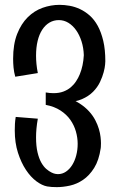

<svg xmlns="http://www.w3.org/2000/svg" viewBox="-20 -750 485 793"><path d="M415 -497.1Q415 -496.1 414.1 -483.4Q413.1 -470.7 408.2 -451.9Q403.3 -433.1 393.1 -411.4Q382.8 -389.6 364.5 -371.1Q346.2 -352.5 318.1 -340.3Q290 -328.1 250 -328.1L252.9 -349.1Q285.2 -337.9 308.6 -322.8Q332 -307.6 347.9 -290Q363.8 -272.5 373.5 -253.7Q383.3 -234.9 388.4 -217.3Q393.6 -199.7 395.3 -184.3Q397 -168.9 397 -158.2Q397 -153.3 396.7 -149.7Q396.5 -146 396.5 -143.6Q396 -140.6 396 -138.2Q388.7 -87.9 368.9 -56.4Q349.1 -24.9 323.2 -7.3Q297.4 10.3 268.8 16.6Q240.2 22.9 214.8 22.9Q203.6 22.9 193.4 22.2Q183.1 21.5 174.8 20Q153.8 16.1 130.4 -1.2Q106.9 -18.6 87.2 -48.3Q67.4 -78.1 54.2 -119.1Q41 -160.2 41 -210.9Q41 -224.6 41.7 -238.3Q42.5 -252 44.9 -267.1L136.2 -259.8Q132.3 -237.8 130.6 -218.8Q128.9 -199.7 128.9 -183.1Q128.9 -146.5 135 -120.8Q141.1 -95.2 150.6 -78.4Q160.2 -61.5 171.4 -52Q182.6 -42.5 192.6 -37.6Q202.6 -32.7 210 -31.7Q217.3 -30.8 219.2 -30.8Q237.3 -30.8 252.4 -41Q267.6 -51.3 278.3 -68.6Q289.1 -85.9 294.9 -108.4Q300.8 -130.9 300.8 -155.8Q300.8 -181.2 293.5 -207Q286.1 -232.9 270.5 -255.1Q254.9 -277.3 229.7 -293.7Q204.6 -310.1 168.9 -316.9V-368.2Q185.5 -365.2 201.2 -365.2Q224.1 -365.2 241.7 -371.8Q259.3 -378.4 272.2 -389.4Q285.2 -400.4 294.4 -414.6Q303.7 -428.7 309.6 -443.4Q323.7 -477.5 326.2 -522Q325.2 -552.7 316.7 -579.3Q308.1 -606 294.4 -625.2Q280.8 -644.5 262.5 -655.8Q244.1 -667 223.1 -667Q201.7 -667 184.3 -656.7Q167 -646.5 154.5 -627.4Q142.1 -608.4 135.5 -581.3Q128.9 -554.2 128.9 -520Q128.9 -503.4 130.6 -485.6Q132.3 -467.8 136.2 -448.2L43 -433.1Q37.6 -452.6 35.9 -471.2Q34.2 -489.7 34.2 -506.8Q34.2 -567.4 50.8 -609.6Q67.4 -651.9 94.5 -678.7Q121.6 -705.6 156 -717.8Q190.4 -730 226.1 -730Q246.1 -730 267.8 -726.1Q289.6 -722.2 310.5 -712.4Q331.5 -702.6 350.6 -685.8Q369.6 -668.9 383.8 -643.1Q397.9 -617.2 406.5 -581.3Q415 -545.4 415 -497.1Z"/></svg>

Font: Englebert
Style: Regular
Weight: 400
Designer: Astigmatic (AOETI)
Foundry: Astigmatic (AOETI)
Version: Version 1.000